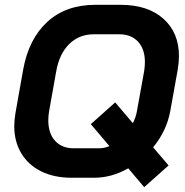

<svg xmlns="http://www.w3.org/2000/svg" viewBox="-20 -728 768 795"><path d="M721 -496Q721 -472 716 -440L685 -268Q670 -186 614 -118L678 -43L577 47L511 -31Q442 8 370 8H277Q204 8 150.5 -18.5Q97 -45 68 -93.5Q39 -142 39 -206Q39 -228 44 -260L76 -440Q99 -567 176 -637.5Q253 -708 374 -708H480Q592 -708 656.5 -650.5Q721 -593 721 -496ZM530 -218Q543 -243 547 -268L577 -434Q580 -454 580 -471Q580 -524 552 -555Q524 -586 474 -586H368Q308 -586 267 -546Q226 -506 213 -434L183 -266Q180 -247 180 -229Q180 -176 208 -145Q236 -114 285 -114H391Q412 -114 433 -123L356 -214L457 -304Z"/></svg>

Font: Bai Jamjuree
Style: Bold Italic
Weight: 700
Italic angle: -10°
Designer: Katatrad Aksorn Co.,Ltd.
Foundry: Cadson Demak Co.,Ltd.
Version: Version 1.000; ttfautohint (v1.6)